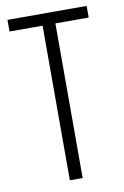

<svg xmlns="http://www.w3.org/2000/svg" viewBox="-82 -829 524 812"><g transform="rotate(-10 179.5 -423.0)"><path d="M206 -66H151V-730H9V-780H349V-730H206Z"/></g></svg>

Font: Noto Sans Malayalam UI ExtraCondensed Light
Style: Regular
Weight: 300
Width: 2
Designer: Jelle Bosma - Monotype Design Team
Foundry: Monotype Imaging Inc.
Version: Version 2.104; ttfautohint (v1.8.4.7-5d5b)